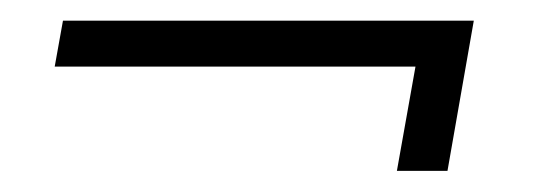

<svg xmlns="http://www.w3.org/2000/svg" viewBox="-20 -285 523 186"><path d="M364.5 -119.5 382.5 -220.5H33L41 -265H439L413.5 -119.5Z"/></svg>

Font: Anybody ExtraExpanded Light
Style: Italic
Weight: 300
Width: 8
Italic angle: -10°
Designer: Tyler Finck
Foundry: Etcetera Type Company
Version: Version 1.010; ttfautohint (v1.8.3) -l 8 -r 50 -G 200 -x 14 